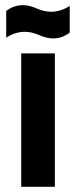

<svg xmlns="http://www.w3.org/2000/svg" viewBox="-20 -718 291 738"><path d="M190.9 -512.7V0H61.5V-512.7ZM3.9 -675.8Q33.2 -698.2 67.4 -698.2Q92.8 -698.2 121.1 -685.5Q149.4 -672.9 176.8 -672.9Q213.4 -672.9 248 -695.3V-592.8Q218.8 -570.3 184.6 -570.3Q159.2 -570.3 130.9 -583Q102.5 -595.7 75.2 -595.7Q38.6 -595.7 3.9 -573.2Z"/></svg>

Font: SansationBold
Style: Bold
Weight: 700
Designer: Bernd Montag
Version: Version 1.301